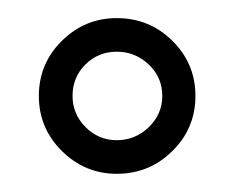

<svg xmlns="http://www.w3.org/2000/svg" viewBox="-20 -728 259 212"><path d="M108.9 -708Q145 -708 170.4 -682.9Q195.8 -657.7 195.8 -622.1Q195.8 -586.4 170.4 -561.3Q145 -536.1 108.9 -536.1Q73.7 -536.1 48.3 -561.3Q22.9 -586.4 22.9 -622.1Q22.9 -657.7 48.3 -682.9Q73.7 -708 108.9 -708ZM60.1 -622.1Q60.1 -602.1 74.5 -587.6Q88.9 -573.2 108.9 -573.2Q129.4 -573.2 144.3 -587.6Q159.2 -602.1 159.2 -622.1Q159.2 -642.6 144.3 -656.7Q129.4 -670.9 108.9 -670.9Q88.4 -670.9 74.2 -656.7Q60.1 -642.6 60.1 -622.1Z"/></svg>

Font: Bebas Neue Regular
Style: Regular
Weight: 400
Designer: Ryoichi Tsunekawa
Foundry: Ryoichi Tsunekawa
Version: Version 001.003